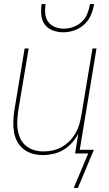

<svg xmlns="http://www.w3.org/2000/svg" viewBox="-20 -760 540 951"><path d="M293 -600Q266 -600 241 -609.5Q216 -619 201.5 -639Q187 -659 184.5 -686Q182 -713 186 -740H206Q202 -717 204 -693.5Q206 -670 218.5 -652.5Q231 -635 252 -626.5Q273 -618 296 -618Q319 -618 343 -626.5Q367 -635 385.5 -652.5Q404 -670 413 -693.5Q422 -717 426 -740H446Q442 -713 430.5 -686Q419 -659 397.5 -639Q376 -619 348 -609.5Q320 -600 293 -600ZM366 171H345L417 0H352L368 -99Q356 -75 337 -53.5Q318 -32 294.5 -18Q271 -4 244.5 2Q218 8 192 8Q165 8 140.5 1Q116 -6 96.5 -21.5Q77 -37 65 -59.5Q53 -82 49 -107.5Q45 -133 46 -159.5Q47 -186 51 -213L102 -520H122L70 -210Q67 -186 65.5 -162Q64 -138 68 -115Q72 -92 82 -71.5Q92 -51 109.5 -37Q127 -23 149.5 -16.5Q172 -10 196 -10Q218 -10 241.5 -15Q265 -20 286 -32Q307 -44 324.5 -61.5Q342 -79 354 -100Q366 -121 372.5 -143.5Q379 -166 383 -189L438 -520H458L375 -18H445Z"/></svg>

Font: Iosevka Term Curly Thin
Style: Italic
Weight: 100
Italic angle: -9°
Designer: Belleve Invis
Foundry: Belleve Invis
Version: Version 32.3.0